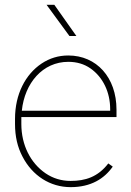

<svg xmlns="http://www.w3.org/2000/svg" viewBox="-20 -769 544 799"><path d="M273.9 9.8C358.4 9.8 414.1 -25.4 449.2 -75.7L430.7 -88.9C387.2 -32.2 334.5 -16.1 273.9 -16.1C235.4 -16.1 200.2 -26.9 169.4 -47.9C107.4 -90.3 68.8 -165 68.8 -252.9V-281.7H464.8V-312.5C464.8 -447.3 381.3 -538.1 264.2 -538.1C223.6 -538.1 186.5 -526.9 152.8 -504.4C85.9 -459.5 42.5 -377.4 42.5 -274.4V-252.9C42.5 -201.7 52.7 -156.7 73.7 -117.2C114.7 -38.1 188.5 9.8 273.9 9.8ZM173.8 -749 269 -619.1H297.9L206.1 -749ZM264.2 -511.7C299.8 -511.7 330.6 -502.4 356.4 -484.4C408.7 -447.8 438.5 -385.3 438.5 -314.5V-308.1H70.8C82.5 -423.3 157.7 -511.7 264.2 -511.7Z"/></svg>

Font: Vazirmatn Thin
Style: Regular
Weight: 100
Designer: Saber Rastikerdar
Foundry: Saber Rastikerdar
Version: Version 33.003